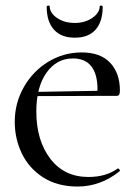

<svg xmlns="http://www.w3.org/2000/svg" viewBox="-20 -671 484 703"><path d="M34 -225Q34 -294 67.5 -352.5Q101 -411 157 -445Q213 -479 279 -479Q348 -479 383.5 -441Q419 -403 419 -340Q419 -329 416.5 -324.5Q414 -320 407 -320H336Q337 -328 337 -344Q337 -399 314.5 -428Q292 -457 247 -457Q187 -457 150 -404.5Q113 -352 113 -263Q113 -157 164 -90Q215 -23 304 -23Q368 -23 411 -54H412Q415 -54 417.5 -50.5Q420 -47 418 -44Q348 12 264 12Q190 12 138 -21.5Q86 -55 60 -109Q34 -163 34 -225ZM82 -334 364 -339V-320L83 -319ZM162 -648Q162 -624 188.5 -605.5Q215 -587 254 -587Q291 -587 318 -605.5Q345 -624 345 -648Q345 -651 350.5 -650.5Q356 -650 356 -646Q356 -592 330 -562.5Q304 -533 254 -533Q204 -533 177.5 -562.5Q151 -592 151 -646Q151 -650 156.5 -650.5Q162 -651 162 -648Z"/></svg>

Font: Cormorant Unicase Medium
Style: Regular
Weight: 500
Designer: Christian Thalmann (Catharsis Fonts)
Foundry: Catharsis Fonts
Version: Version 4.000